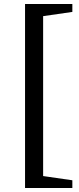

<svg xmlns="http://www.w3.org/2000/svg" viewBox="-20 -754 397 966"><path d="M106 192V-734H344V-694L143 -665L197 -732V190L143 124L344 153V192Z"/></svg>

Font: Piazzolla 24pt SemiBold
Style: Regular
Weight: 600
Designer: Juan Pablo del Peral
Foundry: Huerta Tipografica
Version: Version 2.005